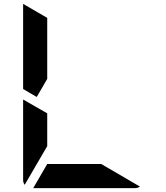

<svg xmlns="http://www.w3.org/2000/svg" viewBox="-20 -968 856 988"><path d="M223 -302V-216L107 -17Q99 -28 99 -41V-456L158 -422L186 -406L223 -385ZM169 -469 99 -510V-948L223 -876V-698V-590V-562ZM501 -124 700 -8Q689 0 676 0H470H346H151L223 -124H262H346H470Z"/></svg>

Font: DSEG14 Modern Mini
Style: Bold
Weight: 700
Designer: Keshikan(Twitter:@keshinomi_88pro)
Version: Version 0.46